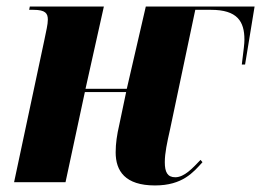

<svg xmlns="http://www.w3.org/2000/svg" viewBox="-20 -556 797 586"><path d="M453 10C537 10 570 -30 598 -61L592 -68C569 -44 543 -15 515 -15C491 -15 483 -31 483 -61C483 -89 490 -121 499 -161L576 -526H624C704 -526 726 -491 726 -435C726 -422 724 -408 718 -359H728L757 -536H425L367 -285H241L297 -536H71L69 -526H82C119 -526 126 -515 126 -496C126 -481 121 -462 115 -432L23 0H180L239 -275H365L344 -175C337 -145 333 -118 333 -91C333 -34 362 10 453 10Z"/></svg>

Font: Noto Serif Display Condensed ExtraBold
Style: Italic
Weight: 800
Width: 3
Italic angle: -12°
Designer: Monotype Design Team
Foundry: Monotype Imaging Inc.
Version: Version 2.009